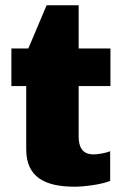

<svg xmlns="http://www.w3.org/2000/svg" viewBox="-20 -694 459 725"><path d="M277 -674H156L87 -511H23V-369H79V-130C79 -22 154 11 262 11C296 11 363 3 396 -11V-123C380 -116 349 -111 334 -111C306 -111 277 -121 277 -180V-369H397V-511H277Z"/></svg>

Font: Chivo Light
Style: Bold
Weight: 900
Designer: Hector Gatti
Foundry: Omnibus-Type
Version: Version 1.003;PS 001.003;hotconv 1.0.70;makeotf.lib2.5.58329